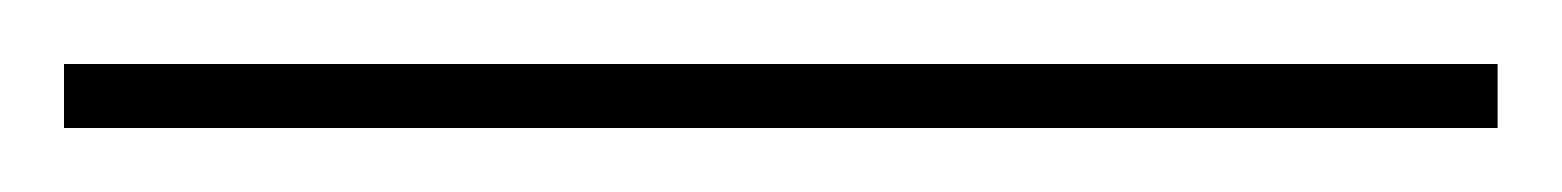

<svg xmlns="http://www.w3.org/2000/svg" viewBox="-26 -812 488 60"><path d="M-6 -772V-792H442V-772Z"/></svg>

Font: Noto Serif Display SemiCondensed Extra
Style: Regular
Weight: 800
Width: 4
Designer: Monotype Design Team
Foundry: Monotype Imaging Inc.
Version: Version 1.900